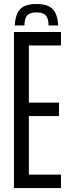

<svg xmlns="http://www.w3.org/2000/svg" viewBox="-20 -964 355 984"><path d="M167 -943.5Q224 -943.5 249.5 -918Q275 -892.5 278 -833.5H229Q228.5 -869.5 214.5 -885Q200.5 -900.5 167 -900.5Q133.5 -900.5 119.5 -885Q105.5 -869.5 105 -833.5H56Q58.5 -892.5 84.2 -918Q110 -943.5 167 -943.5ZM51.5 0V-800H292.5V-731H128V-438H282.5V-369H128V-69H292.5V0Z"/></svg>

Font: Big Shoulders Display Thin Medium
Style: Regular
Weight: 500
Version: Version 2.002